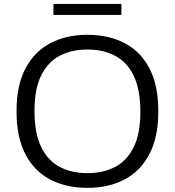

<svg xmlns="http://www.w3.org/2000/svg" viewBox="-20 -922 867 952"><path d="M413.5 9.5Q308.5 9.5 229.2 -31.8Q150 -73 106 -157Q62 -241 62 -370Q62 -499 106.5 -583Q151 -667 230.2 -708.2Q309.5 -749.5 413.5 -749.5Q519 -749.5 598 -708.2Q677 -667 721 -583Q765 -499 765 -370Q765 -241.5 720.5 -157.2Q676 -73 597 -31.8Q518 9.5 413.5 9.5ZM413.5 -63.5Q492.5 -63.5 551.5 -94.8Q610.5 -126 643.2 -193Q676 -260 676 -367.5Q676 -477.5 643.2 -545.8Q610.5 -614 551.2 -645.2Q492 -676.5 413.5 -676.5Q335 -676.5 276 -645.5Q217 -614.5 184 -547.5Q151 -480.5 151 -372.5Q151 -262 183.8 -194Q216.5 -126 275.5 -94.8Q334.5 -63.5 413.5 -63.5ZM245 -848V-902.5H582V-848Z"/></svg>

Font: Encode Sans Expanded Expanded
Style: Regular
Weight: 400
Width: 7
Designer: Multiple Designers
Foundry: Impallari Type
Version: Version 3.000; ttfautohint (v1.8.3) -l 8 -r 50 -G 200 -x 14 